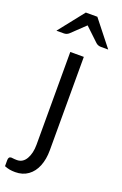

<svg xmlns="http://www.w3.org/2000/svg" viewBox="-233 -840 704 1107"><g transform="rotate(20 118.5 -286.0)"><path d="M-46.4 204.1V167Q-46.4 145 -28.3 145L-23.9 145.5Q-8.3 147.5 5.4 147.5Q42 147.5 62 112.8Q82 78.1 82 25.4V-543.5H165V29.3Q165 85 147.9 127.2Q130.9 169.4 98.1 192.9Q65.4 216.3 20 216.3Q1 216.3 -14.2 213.6Q-29.3 210.9 -46.4 204.1ZM9.8 -631.3Q27.8 -631.3 41 -643.1L123.5 -721.7L206.5 -643.1Q219.7 -631.3 237.8 -631.3H282.7L159.2 -787.6H88.4L-35.2 -631.3Z"/></g></svg>

Font: Lycee Sans
Style: Regular
Weight: 400
Designer: Justin Alvin
Foundry: Alkove Design
Version: Version 1.030